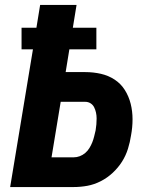

<svg xmlns="http://www.w3.org/2000/svg" viewBox="-20 -755 640 775"><path d="M21 0 113 -556H67V-643H127L142 -735H289L274 -643H369V-556H260L245 -464H324Q357 -464 387.5 -457Q418 -450 443 -433.5Q468 -417 484 -391.5Q500 -366 507.5 -336Q515 -306 515 -273.5Q515 -241 509 -209Q505 -182 496.5 -154.5Q488 -127 472.5 -102.5Q457 -78 435 -57.5Q413 -37 386.5 -23.5Q360 -10 332.5 -5Q305 0 277 0ZM278 -120Q290 -120 302 -124.5Q314 -129 324 -137.5Q334 -146 341 -157.5Q348 -169 352.5 -180.5Q357 -192 360 -204Q363 -216 366 -229Q368 -241 369 -253Q370 -265 370 -277Q370 -289 367.5 -300.5Q365 -312 360 -322Q355 -332 345.5 -338Q336 -344 324 -344H225L188 -120Z"/></svg>

Font: Iosevka Aile Heavy
Style: Italic
Weight: 900
Italic angle: -9°
Designer: Belleve Invis
Foundry: Belleve Invis
Version: Version 31.1.0; ttfautohint (v1.8.4)